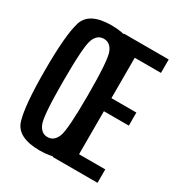

<svg xmlns="http://www.w3.org/2000/svg" viewBox="-163 -793 851 910"><g transform="rotate(30 262.5 -338.0)"><path d="M185.5 4.5Q63.5 4.5 40.5 -69.8Q17.5 -144 17.5 -337.5Q17.5 -530.5 40.5 -605.2Q63.5 -680 185.8 -680Q308 -680 331 -605.2Q354 -530.5 354 -337.5Q354 -144 331 -69.8Q308 4.5 185.5 4.5ZM185.5 -69Q221 -69 237 -108.8Q253 -148.5 253 -337.5Q253 -528 237 -567.2Q221 -606.5 185.5 -606.5Q150.5 -606.5 134.5 -567.2Q118.5 -528 118.5 -337.5Q118.5 -148.5 134.5 -108.8Q150.5 -69 185.5 -69ZM254.5 0V-675H500V-601.5H356.5V-380.5H493V-309H356.5V-73.5H500V0Z"/></g></svg>

Font: Anybody Condensed Medium
Style: Regular
Weight: 500
Width: 3
Designer: Tyler Finck
Foundry: Etcetera Type Company
Version: Version 1.010; ttfautohint (v1.8.3) -l 8 -r 50 -G 200 -x 14 